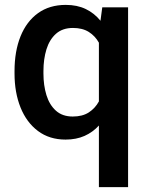

<svg xmlns="http://www.w3.org/2000/svg" viewBox="-20 -558 606 781"><path d="M39.1 -258.8V-269Q39.1 -349.6 63.5 -410.2Q87.9 -470.7 134.5 -504.4Q181.2 -538.1 247.6 -538.1Q293.9 -538.1 328.9 -521.2Q363.8 -504.4 388.7 -473.6L396 -528.3H501V203.1H382.3V-47.4Q357.4 -20 323.7 -5.1Q290 9.8 246.6 9.8Q181.2 9.8 134.5 -25.1Q87.9 -60.1 63.5 -120.8Q39.1 -181.6 39.1 -258.8ZM156.7 -269V-258.8Q156.7 -210.9 168.9 -171.1Q181.2 -131.3 207.5 -107.7Q233.9 -84 275.9 -84Q315.4 -84 341.3 -100.8Q367.2 -117.7 382.3 -145.5V-384.3Q367.2 -411.6 341.3 -428Q315.4 -444.3 276.9 -444.3Q234.4 -444.3 207.8 -420.7Q181.2 -397 168.9 -357.2Q156.7 -317.4 156.7 -269Z"/></svg>

Font: Vazirmatn RD FD Medium
Style: Regular
Weight: 500
Designer: Saber Rastikerdar
Foundry: Saber Rastikerdar
Version: Version 33.003